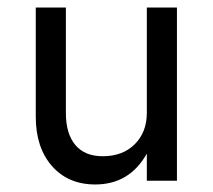

<svg xmlns="http://www.w3.org/2000/svg" viewBox="-20 -480 565 510"><path d="M155 -180Q155 -125 180 -95Q205 -65 253 -65Q306 -65 338 -97Q370 -129 370 -180V-460H450V0H370V-72Q324 10 233 10Q161 10 118 -39Q75 -88 75 -170V-460H155Z"/></svg>

Font: Jost*
Style: Regular
Weight: 400
Version: Version 3.7